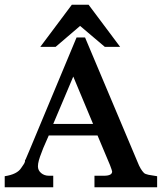

<svg xmlns="http://www.w3.org/2000/svg" viewBox="-27 -795 690 815"><path d="M209 -596H144L278 -775H349L483 -596H418L313 -685ZM180 -220Q173 -203 164.5 -184.5Q156 -166 150 -149Q142 -129 138 -114.5Q134 -100 134 -89Q134 -72 147.5 -60.5Q161 -49 181 -49H199V0H-7V-47Q46 -55 63 -82Q68 -90 72.5 -96Q77 -102 79 -109Q79 -112 79 -113.5Q79 -115 82 -119Q84 -125 89 -135.5Q94 -146 99 -159L298 -636H334L557 -107Q569 -76 584 -61Q589 -56 603.5 -53Q618 -50 640 -47V0H374V-49H414Q449 -49 449 -67Q449 -69 446.5 -76Q444 -83 440 -94L387 -220ZM284 -470Q262 -417 242 -370.5Q222 -324 199 -269H368Z"/></svg>

Font: New Athena Unicode
Style: Bold
Weight: 700
Designer: J. Rusten 1997; rev. by R. Hancock 2001, 2002, rev. by D. Mastronarde 2002-2021
Foundry: Society for Classical Studies (formerly American Philological Association)
Version: Version 5.008